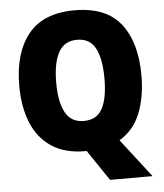

<svg xmlns="http://www.w3.org/2000/svg" viewBox="-59 -870 851 999"><g transform="rotate(-5 366.0 -370.5)"><path d="M685 -451Q685 -336 650.5 -251.5Q616 -167 542 -124L697 77H475L367 -83H360Q254 -83 184.5 -129Q115 -175 81 -258Q47 -341 47 -452Q47 -623 125.5 -720.5Q204 -818 367 -818Q532 -818 608.5 -720.5Q685 -623 685 -451ZM240 -451Q240 -350 270 -295Q300 -240 366 -240Q434 -240 463 -294Q492 -348 492 -451Q492 -554 463 -609Q434 -664 367 -664Q300 -664 270 -608.5Q240 -553 240 -451Z"/></g></svg>

Font: Noto Sans Telugu UI SemiCondensed Black
Style: Regular
Weight: 900
Width: 4
Designer: Jelle Bosma - Monotype Design Team
Foundry: Monotype Imaging Inc.
Version: Version 2.005; ttfautohint (v1.8.4.7-5d5b)